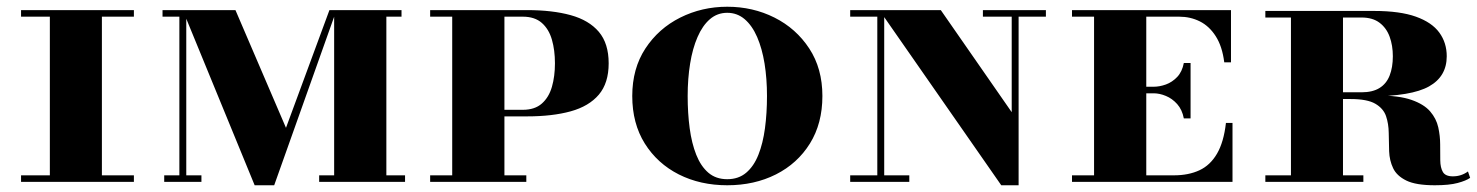

<svg xmlns="http://www.w3.org/2000/svg" viewBox="-20 -540 4384 570"><path d="M128 0V-510H282.5V0ZM42.5 0V-19.5H377.5V0ZM42.5 -490.5V-510H377.5V-490.5Z M736 10 522.5 -510H679L829 -160.5L958 -510H979L794 10ZM467.5 0V-19.5H578V0ZM512.5 0V-490.5H462.5V-510H533V0ZM927.5 0V-19.5H1182.5V0ZM972 0V-510H1172V-490.5H1127V0Z M1432 -194.5V-214H1532Q1567.5 -214 1588.5 -232.5Q1609.5 -251 1618.5 -282.2Q1627.5 -313.5 1627.5 -352Q1627.5 -391 1618.5 -422.2Q1609.5 -453.5 1588.5 -472Q1567.5 -490.5 1532 -490.5H1257V-510H1544.5Q1620 -510 1674.2 -495Q1728.5 -480 1757.8 -445.5Q1787 -411 1787 -352Q1787 -293.5 1757.8 -259Q1728.5 -224.5 1674.2 -209.5Q1620 -194.5 1544.5 -194.5ZM1257 0V-19.5H1542.5V0ZM1322.5 0V-510H1477.5V0Z M2139 10Q2059 10 1995.2 -22.2Q1931.5 -54.5 1894.2 -114Q1857 -173.5 1857 -255Q1857 -336.5 1896 -396Q1935 -455.5 1999.5 -487.8Q2064 -520 2139 -520Q2215 -520 2279.2 -487.8Q2343.5 -455.5 2382.5 -396Q2421.5 -336.5 2421.5 -255Q2421.5 -173.5 2384.5 -114Q2347.5 -54.5 2283.5 -22.2Q2219.5 10 2139 10ZM2139 -8Q2172.5 -8 2195.2 -27.2Q2218 -46.5 2231.5 -80.5Q2245 -114.5 2251 -159.2Q2257 -204 2257 -255Q2257 -306.5 2249.8 -351.2Q2242.5 -396 2227.8 -430Q2213 -464 2190.8 -483Q2168.5 -502 2139 -502Q2109.5 -502 2087.5 -483Q2065.5 -464 2050.8 -430Q2036 -396 2028.8 -351.2Q2021.5 -306.5 2021.5 -255Q2021.5 -204 2027.5 -159.2Q2033.5 -114.5 2047 -80.5Q2060.5 -46.5 2083 -27.2Q2105.5 -8 2139 -8Z M2952.5 10 2590.5 -510H2773L2983.5 -207V-510H3004V10ZM2504 0V-19.5H2679.5V0ZM2584.5 0V-490.5H2504V-510H2605V0ZM2898 -490.5V-510H3085V-490.5Z M3494.5 -188.5Q3489.5 -214.5 3474.8 -231Q3460 -247.5 3441.2 -255.2Q3422.5 -263 3405 -263H3350V-282.5H3405Q3422.5 -282.5 3441.2 -289.2Q3460 -296 3474.8 -311.5Q3489.5 -327 3494.5 -353H3514.5V-188.5ZM3619.5 -175H3639V0H3162.5V-19.5H3228V-490.5H3162.5V-510H3634.5V-355H3614.5Q3608.5 -402.5 3589.2 -432.5Q3570 -462.5 3542 -476.5Q3514 -490.5 3480.5 -490.5H3383V-19.5H3465Q3508.5 -19.5 3540.8 -34.5Q3573 -49.5 3593 -83.8Q3613 -118 3619.5 -175Z M3892.5 -254V-266H4022Q4055 -266 4075.5 -278.8Q4096 -291.5 4105.5 -315.8Q4115 -340 4115 -373Q4115 -405 4105.5 -431Q4096 -457 4075.5 -472.5Q4055 -488 4022 -488H3736.5V-507.5H4059.5Q4136 -507.5 4183.5 -490.5Q4231 -473.5 4253 -443.2Q4275 -413 4275 -373Q4275 -313 4222.5 -283.5Q4170 -254 4047 -254ZM3736.5 0V-19.5H4027.5V0ZM3812.5 0V-507.5H3967V0ZM4239.5 10Q4183.5 10 4155 -4Q4126.5 -18 4115.8 -40.8Q4105 -63.5 4104 -90.8Q4103 -118 4102.8 -145.2Q4102.5 -172.5 4094.8 -195.2Q4087 -218 4063 -232Q4039 -246 3989.5 -246H3892.5V-256.5H4069.5Q4133 -256.5 4170.2 -243.5Q4207.5 -230.5 4225.8 -209.2Q4244 -188 4249.8 -162.2Q4255.5 -136.5 4255.5 -110.8Q4255.5 -85 4255.8 -63.8Q4256 -42.5 4263.5 -29.5Q4271 -16.5 4293 -16.5Q4306 -16.5 4317.2 -20.2Q4328.5 -24 4338 -31L4344.5 -12Q4332.5 -3.5 4307.5 3.2Q4282.5 10 4239.5 10Z"/></svg>

Font: Bodoni Moda SC 11pt
Style: Bold
Weight: 700
Version: Version 2.005